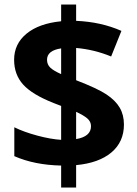

<svg xmlns="http://www.w3.org/2000/svg" viewBox="-20 -779 611 857"><path d="M533.2 -223.1Q533.2 -145.5 477.1 -98.4Q420.9 -51.3 319.8 -42V58.1H252.9V-40Q133.8 -42.5 43.9 -82V-210.9Q86.4 -189.9 146.2 -173.8Q206.1 -157.7 252.9 -154.8V-306.2L220.2 -318.8Q123.5 -356.9 83.3 -401.6Q43 -446.3 43 -512.2Q43 -583 98.4 -628.7Q153.8 -674.3 252.9 -684.1V-758.8H319.8V-686Q431.6 -681.2 522 -641.1L476.1 -526.9Q399.9 -558.1 319.8 -564.9V-420.9Q415 -384.3 455.3 -357.4Q495.6 -330.6 514.4 -298.3Q533.2 -266.1 533.2 -223.1ZM386.2 -215.8Q386.2 -236.3 369.6 -250.5Q353 -264.6 319.8 -279.8V-158.2Q386.2 -169.4 386.2 -215.8ZM189.9 -512.2Q189.9 -490.7 204.8 -476.8Q219.7 -462.9 252.9 -448.2V-563Q189.9 -553.7 189.9 -512.2Z"/></svg>

Font: CAA NEO Sans
Style: Bold
Weight: 700
Version: Version 1.10